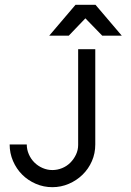

<svg xmlns="http://www.w3.org/2000/svg" viewBox="-20 -783 545 796"><path d="M375 -184Q375 -147 361 -115Q347 -83 322.5 -59Q298 -35 265.5 -21Q233 -7 197 -7Q161 -7 128.5 -21Q96 -35 72 -59Q48 -83 34 -115.5Q20 -148 20 -184H91Q91 -163 99.5 -143.5Q108 -124 122.5 -109.5Q137 -95 156.5 -86.5Q176 -78 197 -78Q218 -78 237.5 -86Q257 -94 271.5 -108.5Q286 -123 295 -142Q304 -161 304 -182V-579H375V-184ZM293 -763H376L485 -635H404L334 -707L265 -635H184L293 -763Z"/></svg>

Font: Googee
Style: Regular
Weight: 400
Designer: Peter Wiegel
Foundry: CATFonts Peter Wiegel
Version: 1.000